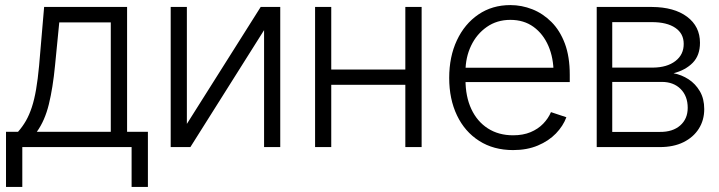

<svg xmlns="http://www.w3.org/2000/svg" viewBox="-20 -573 2803 748"><path d="M3.4 155.3V-59.6H50.3Q67.9 -79.6 81.1 -102.5Q94.2 -125.5 104 -155.3Q113.8 -185.1 120.6 -224.6Q127.4 -264.2 132.3 -316.9L151.9 -545.9H475.1V-59.6H556.2V155.3H492.7V0H66.9V155.3ZM123.5 -59.6H411.6V-485.8H210.9L194.3 -316.9Q186 -231 170.4 -167Q154.8 -103 123.5 -59.6Z M708 -90.3 995.6 -545.9H1071.8V0H1008.8V-455.6L721.7 0H645V-545.9H708Z M1575.7 -302.2V-242.7H1254.9V-302.2ZM1270.5 -545.9V0H1207.5V-545.9ZM1622.6 -545.9V0H1559.1V-545.9Z M1979 11.7Q1902.8 11.7 1846.7 -24.2Q1790.5 -60.1 1760.3 -123.5Q1730 -187 1730 -269.5Q1730 -352.1 1760 -416Q1790 -480 1843.8 -516.6Q1897.5 -553.2 1968.3 -553.2Q2012.2 -553.2 2053.7 -536.9Q2095.2 -520.5 2128.4 -487.3Q2161.6 -454.1 2180.7 -403.1Q2199.7 -352.1 2199.7 -281.7V-253.4H1773.4V-309.1H2165.5L2136.7 -287.6Q2136.7 -347.2 2116.5 -394Q2096.2 -440.9 2058.6 -468.3Q2021 -495.6 1968.3 -495.6Q1916 -495.6 1876.5 -468Q1836.9 -440.4 1815.2 -394.8Q1793.5 -349.1 1793.5 -294.9V-262.2Q1793.5 -196.8 1816.2 -148.2Q1838.9 -99.6 1880.6 -72.8Q1922.4 -45.9 1979 -45.9Q2017.6 -45.9 2046.9 -58.1Q2076.2 -70.3 2096.2 -91.1Q2116.2 -111.8 2126.5 -136.2L2186.5 -116.2Q2173.8 -82 2145.8 -53Q2117.7 -23.9 2075.4 -6.1Q2033.2 11.7 1979 11.7Z M2304.7 0V-545.9H2519.5Q2606.4 -545.4 2656.7 -507.8Q2707 -470.2 2707 -406.2Q2707 -357.4 2679 -328.6Q2650.9 -299.8 2604 -287.6Q2635.3 -281.7 2662.4 -264.2Q2689.5 -246.6 2706.5 -217.5Q2723.6 -188.5 2723.6 -147.9Q2723.6 -105 2702.4 -71.5Q2681.2 -38.1 2642.6 -19Q2604 0 2550.8 0ZM2365.2 -59.1H2550.8Q2600.6 -58.6 2629.9 -84.2Q2659.2 -109.9 2659.2 -152.8Q2659.2 -198.7 2631.6 -226.3Q2604 -253.9 2558.1 -253.9H2365.2ZM2365.2 -309.6H2523.4Q2578.6 -310.1 2611.3 -335.2Q2644 -360.4 2643.6 -402.3Q2643.6 -442.4 2610.8 -464.6Q2578.1 -486.8 2519.5 -486.8H2365.2Z"/></svg>

Font: Inter Tight Light
Style: Regular
Weight: 300
Designer: Rasmus Andersson
Foundry: rsms
Version: Version 3.004